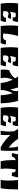

<svg xmlns="http://www.w3.org/2000/svg" viewBox="2472 -3012 540 5523"><g transform="rotate(90 2741.5 -250.0)"><path d="M78 -500C68 -429 64 -354 64 -280C64 -179 72 -81 84 0H575C594 -47 605 -90 615 -148L495 -153C479 -85 444 -66 390 -66H381C354 -66 330 -70 299 -76C300 -108 302 -141 305 -174C324 -216 345 -227 370 -227C401 -227 437 -206 474 -206H483L530 -294C523 -293 516 -293 509 -293C478 -293 445 -299 415 -299C380 -299 342 -286 316 -262C325 -318 337 -374 350 -429C372 -433 392 -435 410 -435C457 -435 482 -422 482 -387C482 -375 480 -361 474 -344C515 -345 540 -346 582 -348C594 -387 607 -459 614 -500Z M945 -77C947 -216 978 -365 1013 -500H725C715 -430 711 -355 711 -281C711 -180 718 -81 730 0H1221C1240 -46 1251 -91 1261 -149L1141 -153C1125 -87 1089 -66 1035 -66C1005 -66 979 -69 945 -77Z M1351 -500C1341 -429 1337 -354 1337 -280C1337 -179 1345 -81 1357 0H1848C1867 -47 1878 -90 1888 -148L1768 -153C1752 -85 1717 -66 1663 -66H1654C1627 -66 1603 -70 1572 -76C1573 -108 1575 -141 1578 -174C1597 -216 1618 -227 1643 -227C1674 -227 1710 -206 1747 -206H1756L1803 -294C1796 -293 1789 -293 1782 -293C1751 -293 1718 -299 1688 -299C1653 -299 1615 -286 1589 -262C1598 -318 1610 -374 1623 -429C1645 -433 1665 -435 1683 -435C1730 -435 1755 -422 1755 -387C1755 -375 1753 -361 1747 -344C1788 -345 1813 -346 1855 -348C1867 -387 1880 -459 1887 -500Z M2178 -500C2198 -473 2216 -446 2233 -418C2191 -341 2092 -271 2000 -244C1988 -203 1980 -148 1980 -91C1980 -61 1982 -29 1987 0H2230C2220 -38 2216 -75 2216 -112C2216 -194 2238 -273 2270 -348C2321 -244 2353 -130 2370 0H2566C2572 -143 2609 -247 2660 -347C2694 -239 2715 -110 2719 0H2950C2949 -144 2930 -361 2878 -500H2593C2598 -488 2601 -472 2601 -454C2601 -403 2581 -332 2551 -276C2539 -353 2521 -427 2494 -500Z M3074 -500C3064 -429 3060 -354 3060 -280C3060 -179 3068 -81 3080 0H3571C3590 -47 3601 -90 3611 -148L3491 -153C3475 -85 3440 -66 3386 -66H3377C3350 -66 3326 -70 3295 -76C3296 -108 3298 -141 3301 -174C3320 -216 3341 -227 3366 -227C3397 -227 3433 -206 3470 -206H3479L3526 -294C3519 -293 3512 -293 3505 -293C3474 -293 3441 -299 3411 -299C3376 -299 3338 -286 3312 -262C3321 -318 3333 -374 3346 -429C3368 -433 3388 -435 3406 -435C3453 -435 3478 -422 3478 -387C3478 -375 3476 -361 3470 -344C3511 -345 3536 -346 3578 -348C3590 -387 3603 -459 3610 -500Z M4194 -500C4221 -400 4227 -319 4227 -232C4142 -288 4031 -401 3974 -500H3690C3717 -445 3731 -426 3753 -393C3760 -350 3763 -299 3763 -245C3763 -166 3756 -80 3743 0H3860C3863 -45 3865 -91 3865 -134C3865 -189 3862 -241 3857 -283C3942 -189 4071 -76 4213 0H4309C4315 -97 4319 -193 4319 -290C4319 -360 4317 -430 4313 -500Z M4854 -435C4902 -435 4941 -413 4941 -358C4941 -348 4940 -338 4937 -326L5038 -320C5060 -380 5072 -435 5084 -500H4419L4383 -326L4482 -320C4494 -377 4524 -417 4586 -435C4585 -404 4584 -373 4584 -342C4584 -227 4594 -112 4618 0H4836C4831 -48 4828 -98 4828 -147C4828 -242 4838 -338 4854 -435Z M5158 -500C5167 -406 5174 -312 5174 -222C5174 -143 5169 -68 5155 0H5395C5420 -158 5428 -316 5428 -473V-500Z"/></g></svg>

Font: Ruslan Display
Style: Regular
Weight: 400
Designer: Denis Masharov, Vladimir Rabdu
Foundry: Denis Masharov, Vladimir Rabdu
Version: Version 1.001